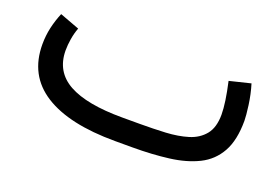

<svg xmlns="http://www.w3.org/2000/svg" viewBox="-61 -523 990 686"><g transform="rotate(20 434.0 -180.0)"><path d="M476.1 0H410.2Q234.9 0 141.4 -59.3Q47.9 -118.7 47.9 -236.3Q47.9 -269 54.9 -300.3Q62 -331.5 74.2 -360.4L148.9 -332.5Q141.1 -312 137.2 -288.6Q133.3 -265.1 133.3 -243.7Q133.8 -163.1 202.1 -125.5Q270.5 -87.9 405.3 -87.9H472.7Q522.9 -87.9 569.8 -90.3Q616.7 -92.8 654.1 -104.2Q691.4 -115.7 713.4 -142.8Q735.4 -169.9 735.4 -218.8Q735.4 -262.7 717.8 -340.8L797.9 -360.4Q809.1 -323.7 814.5 -284.2Q819.8 -244.6 819.8 -226.1Q819.8 -152.3 794.7 -107.2Q769.5 -62 723.4 -39.1Q677.2 -16.1 614.3 -8.1Q551.3 0 476.1 0Z"/></g></svg>

Font: Vazir FD-WOL-UI
Style: Regular-FD-WOL-UI
Weight: 400
Designer: Saber Rastikerdar
Foundry: Saber Rastikerdar
Version: Version 30.1.0